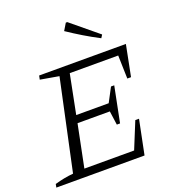

<svg xmlns="http://www.w3.org/2000/svg" viewBox="-163 -1000 1002 1117"><g transform="rotate(-20 338.0 -441.5)"><path d="M-7 0 -3 -21Q56 -38 112 -43L232 -603L117 -623L122 -647H659L621 -455H598L594 -599H294L246 -357H447L493 -444H513L469 -224H449L437 -310H237L184 -48H492L559 -212H582L539 0ZM536 -727Q486 -753 439.5 -781Q393 -809 347 -840L373 -883H382L548 -746Z"/></g></svg>

Font: Piazzolla Light
Style: Italic
Weight: 300
Italic angle: -11.3°
Designer: Juan Pablo del Peral
Foundry: Huerta Tipografica
Version: Version 1.330